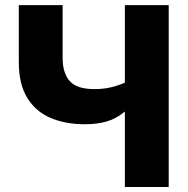

<svg xmlns="http://www.w3.org/2000/svg" viewBox="-20 -748 750 768"><path d="M319.8 -251Q241.7 -251 182.1 -276.4Q122.6 -301.8 88.9 -356.7Q55.2 -411.6 55.2 -500V-727.5H230.5V-515.6Q230.5 -456.5 258.5 -424.1Q286.6 -391.6 357.4 -391.6Q393.6 -391.6 424.3 -398.9Q455.1 -406.2 479.5 -417.5V-727.5H654.8V0H479.5V-301.8Q444.8 -272.9 406.5 -262Q368.2 -251 319.8 -251Z"/></svg>

Font: Inter Extra Bold
Style: Regular
Weight: 800
Designer: Rasmus Andersson
Foundry: rsms
Version: Version 4.000;git-3c8e0fc